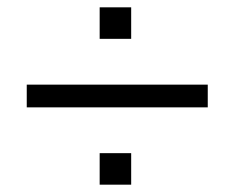

<svg xmlns="http://www.w3.org/2000/svg" viewBox="-20 -549 640 524"><path d="M53 -256V-318H547V-256ZM252 -45V-131H338V-45ZM252 -443V-529H338V-443Z"/></svg>

Font: Mulish ExtraLight
Style: Regular
Weight: 400
Version: Version 3.603